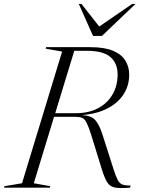

<svg xmlns="http://www.w3.org/2000/svg" viewBox="-62 -955 718 977"><path d="M110 -22.5 194 -7.5 191.5 0H-41.5L-39.5 -7.5L50 -22.5L254 -692.5L170 -707.5L172.5 -715H397Q470 -715 513.5 -696.5Q557 -678 576.2 -646.2Q595.5 -614.5 595.5 -575Q595.5 -521 567.8 -476.8Q540 -432.5 486.2 -404Q432.5 -375.5 355.5 -369.5Q403 -366.5 423 -343.8Q443 -321 458.5 -273L516 -93.5Q527.5 -57 537 -39.2Q546.5 -21.5 561 -16Q575.5 -10.5 603 -11L599.5 0Q549.5 4 523.8 -0.5Q498 -5 484.2 -26.2Q470.5 -47.5 456 -94L401.5 -270.5Q388.5 -311 378.8 -330.2Q369 -349.5 356.5 -355Q344 -360.5 323.5 -360.5H213ZM324 -379Q390 -379 437.8 -404.8Q485.5 -430.5 511 -475Q536.5 -519.5 536.5 -576.5Q536.5 -632 500.5 -664.2Q464.5 -696.5 379.5 -696.5H316L219 -379ZM627.5 -935 456.5 -772H411.5L339 -935H352.5L443 -820L610.5 -935Z"/></svg>

Font: Newsreader 72pt Light
Style: Italic
Weight: 300
Italic angle: -17°
Designer: Hugues Gentile
Foundry: Production Type
Version: Version 1.003; ttfautohint (v1.8.3)